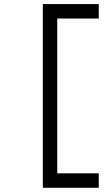

<svg xmlns="http://www.w3.org/2000/svg" viewBox="-20 -847 540 935"><path d="M188.5 67.4V-827.1H460.9V-756.8H258.8V-2.9H460.9V67.4Z"/></svg>

Font: Kosugi
Style: Regular
Weight: 400
Version: Version 4.002